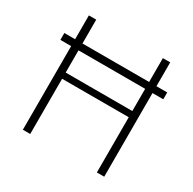

<svg xmlns="http://www.w3.org/2000/svg" viewBox="-154 -859 1024 1018"><g transform="rotate(30 357.5 -350.0)"><path d="M43 -512V-554H673V-512ZM562 0V-700H607V0ZM109 0V-700H154V0ZM139 -338V-376H580V-338Z"/></g></svg>

Font: DM Sans 24pt ExtraLight
Style: Regular
Weight: 250
Designer: Colophon Foundry, Jonny Pinhorn
Foundry: Colophon Foundry
Version: Version 4.004;gftools[0.9.30]